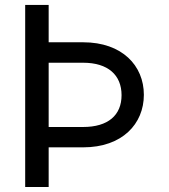

<svg xmlns="http://www.w3.org/2000/svg" viewBox="-20 -747 674 767"><path d="M80.6 -727.3V0H174.4V-158.4H312.1C468.4 -158.4 554.7 -252.1 554.7 -368.3C554.7 -484.4 468.4 -578.1 312.1 -578.1H174.4V-727.3ZM174.4 -239.7V-496.4H312.1C411.6 -496.4 465.6 -447.1 465.6 -366.8C465.6 -286.6 411.6 -239.7 312.1 -239.7Z"/></svg>

Font: GiG Sans Text
Style: Regular
Weight: 400
Designer: Andreas Faust
Version: Version 1.100;FEAKit 1.0